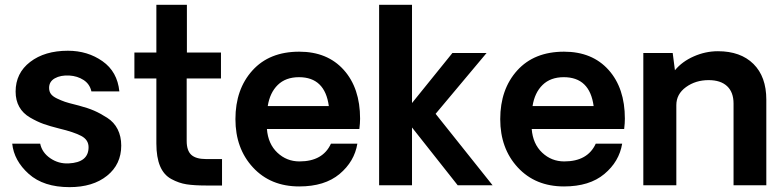

<svg xmlns="http://www.w3.org/2000/svg" viewBox="-20 -770 3251 798"><path d="M269 7.8Q161.1 7.8 99.6 -47.1Q38.1 -102.1 30.8 -172.9H147Q154.8 -135.7 189 -112.3Q223.1 -88.9 265.1 -90.8Q348.1 -94.7 348.1 -158.2Q348.1 -189 317.6 -205.1Q287.1 -221.2 226.1 -235.8Q187 -245.6 160.9 -254.9Q134.8 -264.2 105 -281.5Q75.2 -298.8 60.1 -325.9Q44.9 -353 44.9 -389.2Q44.9 -466.3 105.5 -512.7Q166 -559.1 262.2 -559.1Q344.2 -559.1 406 -515.6Q467.8 -472.2 476.1 -390.1H359.9Q353 -420.9 327.4 -437.5Q301.8 -454.1 268.1 -456.1Q231.9 -458 208 -444.6Q184.1 -431.2 184.1 -404.8Q184.1 -389.6 191.7 -379.4Q199.2 -369.1 217 -360.6Q234.9 -352.1 250 -346.9Q265.1 -341.8 293 -335Q302.7 -332 308.1 -331.1Q345.2 -321.3 371.1 -310.1Q397 -298.8 425.5 -280.5Q454.1 -262.2 469 -232.7Q483.9 -203.1 483.9 -165Q483.9 -86.9 425 -39.6Q366.2 7.8 269 7.8Z M836.4 1Q787.6 1 755.6 -3.9Q723.6 -8.8 692.1 -25.9Q660.6 -43 645.3 -79.6Q629.9 -116.2 629.9 -173.8V-443.8H538.6V-551.8H629.9V-750H756.8V-551.8H898.4V-443.8H755.9V-184.1Q755.9 -144 775.1 -126.5Q794.4 -108.9 836.4 -108.9H902.8V1Z M1476.6 -276.9Q1476.6 -257.8 1473.6 -233.9H1089.4Q1094.2 -171.9 1132.8 -135.5Q1171.4 -99.1 1224.6 -99.1Q1321.8 -99.1 1355.5 -172.9H1465.3Q1453.1 -98.6 1391.4 -46.9Q1329.6 4.9 1223.6 4.9Q1104.5 4.9 1031.5 -74Q958.5 -152.8 958.5 -274.9Q958.5 -398.9 1029.1 -477.1Q1099.6 -555.2 1223.6 -555.2Q1340.8 -555.2 1408.7 -479.5Q1476.6 -403.8 1476.6 -276.9ZM1222.7 -449.2Q1167.5 -449.2 1134.5 -417Q1101.6 -384.8 1092.8 -329.1H1346.7Q1330.6 -449.2 1222.7 -449.2Z M1555.7 0V-750H1692.4V-341.8L1860.4 -549.8H2002.4L1790.5 -296.9L2027.3 0H1882.3L1692.4 -240.2V0Z M2577.1 -276.9Q2577.1 -257.8 2574.2 -233.9H2189.9Q2194.8 -171.9 2233.4 -135.5Q2272 -99.1 2325.2 -99.1Q2422.4 -99.1 2456.1 -172.9H2565.9Q2553.7 -98.6 2491.9 -46.9Q2430.2 4.9 2324.2 4.9Q2205.1 4.9 2132.1 -74Q2059.1 -152.8 2059.1 -274.9Q2059.1 -398.9 2129.6 -477.1Q2200.2 -555.2 2324.2 -555.2Q2441.4 -555.2 2509.3 -479.5Q2577.1 -403.8 2577.1 -276.9ZM2323.2 -449.2Q2268.1 -449.2 2235.1 -417Q2202.1 -384.8 2193.4 -329.1H2447.3Q2431.2 -449.2 2323.2 -449.2Z M2963.9 -557.1Q3058.1 -557.1 3111.6 -504.2Q3165 -451.2 3165 -356V0H3028.8V-339.8Q3028.8 -386.7 3002 -411.9Q2975.1 -437 2925.3 -437Q2871.1 -437 2831.1 -408Q2791 -378.9 2791 -333V0H2653.8V-549.8H2775.9L2785.2 -478Q2814.9 -514.2 2863.5 -535.6Q2912.1 -557.1 2963.9 -557.1Z"/></svg>

Font: Oakes Grotesk
Style: SemiBold
Weight: 600
Designer: Samuel Oakes
Foundry: Samuel Oakes
Version: Version 1.0 | wf-rip DC20170320